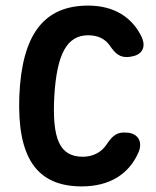

<svg xmlns="http://www.w3.org/2000/svg" viewBox="-20 -618 558 686"><path d="M437 -144H433C398 -148 381 -132 361 -102C342 -73 311 -58 276 -58C192 -58 166 -123 174 -274C183 -425 219 -492 295 -492C333 -492 356 -477 371 -457C392 -426 409 -410 444 -415L449 -416C485 -421 504 -447 486 -486C453 -555 389 -598 295 -598C136 -598 58 -494 49 -274C41 -55 111 48 272 48C372 48 441 4 475 -74C491 -113 472 -140 437 -144Z"/></svg>

Font: 寒蝉团圆体 Round
Style: Regular
Weight: 500
Designer: 寒蝉字型
Version: Version 2.700;Glyphs 3.1.1 (3135)